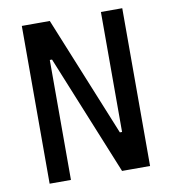

<svg xmlns="http://www.w3.org/2000/svg" viewBox="-79 -762 744 831"><g transform="rotate(-10 293.0 -346.5)"><path d="M390.6 0 175.8 -527.3H130.9V-693.4H195.3L410.2 -166H434.6V0ZM72.3 0V-693.4H166V0ZM419.9 0V-693.4H513.7V0Z"/></g></svg>

Font: Cascadia Mono
Style: Regular
Weight: 400
Monospace: yes
Designer: Aaron Bell
Foundry: Saja Typeworks
Version: Version 2102.003